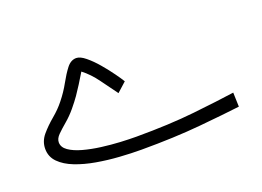

<svg xmlns="http://www.w3.org/2000/svg" viewBox="-71 -583 1016 745"><g transform="rotate(-20 436.5 -210.5)"><path d="M403.3 -54.7Q539.1 -54.7 642.8 -65.9Q746.6 -77.1 814.5 -86.9L816.4 -28.3Q753.9 -20.5 647.5 -10.5Q541 -0.5 404.3 -0.5Q362.8 -0.5 314.9 -3.7Q267.1 -6.8 220.9 -14.9Q174.8 -22.9 137.2 -37.6Q99.6 -52.2 76.9 -75.2Q54.2 -98.1 54.2 -130.9Q54.2 -162.1 75.4 -187.3Q96.7 -212.4 124.5 -235.6Q152.3 -258.8 171.9 -283.7Q196.3 -314 213.6 -345.7Q231 -377.4 248 -399.4Q265.1 -421.4 287.6 -421.4Q303.7 -421.4 325.7 -403.3Q347.7 -385.3 369.9 -359.1Q392.1 -333 409.4 -308.8Q426.8 -284.7 434.1 -272L395.5 -237.3Q371.6 -269.5 345.7 -305.4Q319.8 -341.3 288.6 -365.2Q273.4 -340.3 261.5 -321Q249.5 -301.8 236.6 -283.2Q223.6 -264.6 204.6 -241.7Q185.1 -218.3 163.6 -200.2Q142.1 -182.1 127.2 -167.2Q112.3 -152.3 112.3 -136.7Q112.3 -116.2 133.1 -101.8Q153.8 -87.4 187.5 -78.1Q221.2 -68.8 260.5 -63.7Q299.8 -58.6 337.4 -56.6Q375 -54.7 403.3 -54.7Z"/></g></svg>

Font: Vazirmatn UI NL ExtraLight
Style: Regular
Weight: 200
Designer: Saber Rastikerdar
Foundry: Saber Rastikerdar
Version: Version 33.003